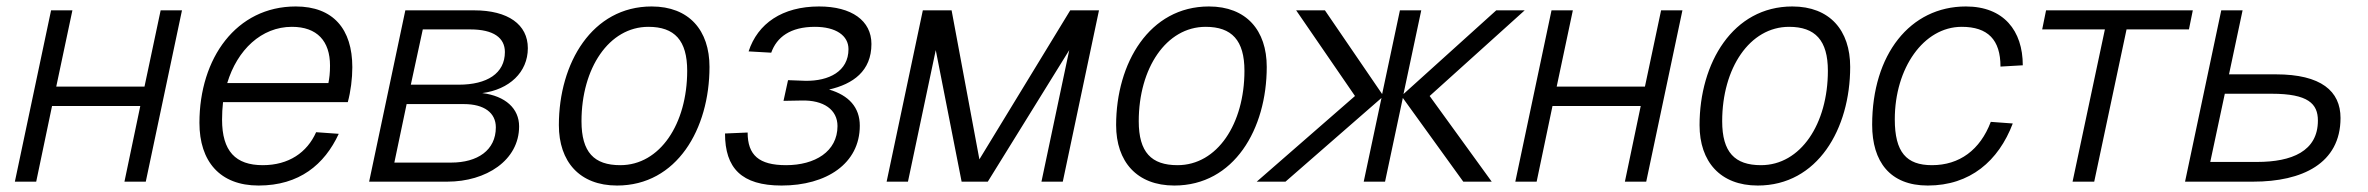

<svg xmlns="http://www.w3.org/2000/svg" viewBox="-20 -562 7326 594"><path d="M26 0H92L141 -234H414L365 0H431L543 -530H477L427 -294H154L204 -530H138Z M780 12C906 12 984 -53 1028 -148L958 -153C930 -90 873 -51 793 -51C709 -51 667 -94 667 -192C667 -210 668 -228 670 -246H1056C1065 -279 1070 -319 1070 -354C1070 -472 1011 -542 895 -542C711 -542 597 -382 597 -182C597 -63 660 12 780 12ZM883 -479C961 -479 1001 -435 1001 -359C1001 -336 999 -320 996 -305H683C714 -408 789 -479 883 -479Z M1122 0H1364C1484 0 1586 -66 1586 -171C1586 -226 1544 -265 1472 -274C1555 -285 1613 -338 1613 -413C1613 -486 1552 -530 1447 -530H1234ZM1251 -300 1288 -471H1435C1507 -471 1542 -445 1542 -401C1542 -335 1487 -300 1399 -300ZM1200 -59 1238 -240H1415C1478 -240 1514 -213 1514 -168C1514 -97 1457 -59 1376 -59Z M1889 12C2074 12 2175 -163 2175 -355C2175 -468 2112 -542 1996 -542C1812 -542 1709 -367 1709 -175C1709 -62 1773 12 1889 12ZM1899 -51C1818 -51 1779 -91 1779 -187C1779 -351 1864 -479 1986 -479C2067 -479 2106 -437 2106 -343C2106 -179 2022 -51 1899 -51Z M2398 12C2537 12 2640 -56 2640 -173C2640 -230 2606 -267 2545 -285C2619 -302 2676 -342 2676 -426C2676 -498 2615 -542 2514 -542C2400 -542 2324 -489 2296 -403L2366 -399C2383 -447 2425 -479 2501 -479C2566 -479 2605 -452 2605 -410C2605 -341 2544 -311 2472 -312L2418 -314L2404 -250L2459 -251C2529 -253 2571 -222 2571 -172C2571 -93 2501 -51 2412 -51C2328 -51 2293 -82 2293 -152L2223 -149C2223 -42 2274 12 2398 12Z M2723 0H2789L2875 -407L2955 0H3036L3288 -407L3202 0H3268L3380 -530H3291L3010 -69L2924 -530H2835Z M3613 12C3798 12 3899 -163 3899 -355C3899 -468 3836 -542 3720 -542C3536 -542 3433 -367 3433 -175C3433 -62 3497 12 3613 12ZM3623 -51C3542 -51 3503 -91 3503 -187C3503 -351 3588 -479 3710 -479C3791 -479 3830 -437 3830 -343C3830 -179 3746 -51 3623 -51Z M3868 0H3957L4254 -259L4199 0H4265L4320 -259L4507 0H4595L4403 -265L4697 -530H4609L4322 -271L4377 -530H4311L4256 -271L4079 -530H3990L4172 -265Z M4668 0H4734L4783 -234H5056L5007 0H5073L5185 -530H5119L5069 -294H4796L4846 -530H4780Z M5418 12C5603 12 5704 -163 5704 -355C5704 -468 5641 -542 5525 -542C5341 -542 5238 -367 5238 -175C5238 -62 5302 12 5418 12ZM5428 -51C5347 -51 5308 -91 5308 -187C5308 -351 5393 -479 5515 -479C5596 -479 5635 -437 5635 -343C5635 -179 5551 -51 5428 -51Z M5944 12C6075 12 6163 -64 6207 -180L6139 -185C6106 -98 6042 -51 5957 -51C5878 -51 5842 -91 5842 -193C5842 -351 5931 -479 6049 -479C6130 -479 6169 -439 6169 -356L6238 -360C6238 -467 6179 -542 6062 -542C5889 -542 5772 -393 5772 -176C5772 -62 5827 12 5944 12Z M6392 0H6459L6559 -471H6752L6764 -530H6310L6298 -471H6492Z M6740 0H6951C7102 0 7221 -56 7221 -197C7221 -280 7161 -332 7021 -332H6876L6918 -530H6852ZM6818 -61 6863 -272H7008C7121 -272 7151 -241 7151 -189C7151 -94 7070 -61 6963 -61Z"/></svg>

Font: Geist Light
Style: Italic
Weight: 300
Italic angle: -12°
Designer: Basement.studio, Andrés Briganti, Mateo Zaragoza
Foundry: Basement.studio, Vercel, Andrés Briganti, Guido Ferreyra, Mateo Zaragoza
Version: Version 1.500